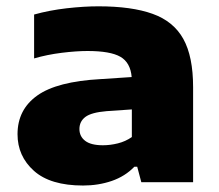

<svg xmlns="http://www.w3.org/2000/svg" viewBox="-20 -577 692 608"><path d="M243 10.5Q139.5 10.5 87.5 -36Q35.5 -82.5 35.5 -152Q35.5 -230 98 -274.5Q160.5 -319 298.5 -326.5L397 -333Q393 -379 361.2 -397.2Q329.5 -415.5 257 -415.5Q222 -415.5 175.5 -409.8Q129 -404 88 -392V-531Q136.5 -544.5 191.2 -550.8Q246 -557 292 -557Q397 -557 463.2 -533.2Q529.5 -509.5 560.5 -453.8Q591.5 -398 591.5 -301V0H427.5L414.5 -49H405.5Q376 -18.5 333.8 -4Q291.5 10.5 243 10.5ZM231.5 -168.5Q231.5 -145 249.8 -131Q268 -117 306 -117Q329 -117 353.2 -123Q377.5 -129 397.5 -143V-230.5L317.5 -225Q269.5 -221 250.5 -206.8Q231.5 -192.5 231.5 -168.5Z"/></svg>

Font: Encode Sans Expanded ExtraBold
Style: Regular
Weight: 800
Width: 7
Designer: Multiple Designers
Foundry: Impallari Type
Version: Version 3.000; ttfautohint (v1.8.3) -l 8 -r 50 -G 200 -x 14 